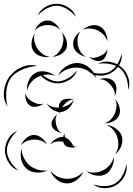

<svg xmlns="http://www.w3.org/2000/svg" viewBox="-64 -906 695 1002"><path d="M447 -573Q475 -589 510 -583Q545 -577 570 -555Q595 -534 606 -500Q617 -466 605 -436Q606 -469 595 -500Q584 -531 564 -548Q544 -565 511.5 -571.5Q479 -578 447 -573ZM239 -512Q252 -541 282 -560Q312 -579 344 -577Q376 -575 403 -551.5Q430 -528 439 -498Q420 -523 394 -537Q368 -551 342 -553Q317 -555 289 -545Q261 -535 239 -512ZM-25 -351Q-48 -385 -43.5 -428.5Q-39 -472 -15 -506Q10 -539 50 -556Q90 -573 130 -562Q89 -559 51 -542.5Q13 -526 -7 -500Q-26 -473 -30.5 -432Q-35 -391 -25 -351ZM77 -433Q74 -459 86.5 -486.5Q99 -514 122 -526Q145 -538 174.5 -532.5Q204 -527 223 -510Q199 -519 175 -516.5Q151 -514 133 -504Q114 -495 98.5 -476.5Q83 -458 77 -433ZM454 -492Q472 -500 494.5 -497.5Q517 -495 530 -481Q543 -467 543.5 -444Q544 -421 535 -404Q537 -423 529.5 -438Q522 -453 512 -464Q502 -476 487.5 -484.5Q473 -493 454 -492ZM164 -366Q151 -355 130 -350Q109 -345 94 -354Q79 -362 72.5 -382.5Q66 -403 69 -420Q72 -403 83 -392Q94 -381 106 -375Q118 -368 133 -364Q148 -360 164 -366ZM250 -309Q247 -315 245 -321Q226 -323 207.5 -336Q189 -349 180 -366Q194 -353 210.5 -348.5Q227 -344 243 -344Q243 -366 254 -377Q265 -389 285.5 -390.5Q306 -392 321 -386Q304 -387 292 -378.5Q280 -370 271 -360Q264 -353 260 -346Q277 -350 293.5 -359Q310 -368 321 -386Q316 -364 298 -344.5Q280 -325 258 -322Q254 -321 250 -321Q249 -316 250 -309ZM537 -388Q552 -373 559 -348Q566 -323 557 -303Q548 -283 525 -272Q502 -261 480 -263Q501 -268 514.5 -282.5Q528 -297 535 -313Q542 -329 544 -349Q546 -369 537 -388ZM258 -212Q242 -214 225.5 -225Q209 -236 206 -251Q202 -266 212 -283Q222 -300 235 -309Q226 -296 226 -282.5Q226 -269 229 -256Q232 -244 238 -231.5Q244 -219 258 -212ZM492 -254Q517 -252 541 -235Q565 -218 572 -194Q579 -170 568.5 -143Q558 -116 537 -101Q551 -122 553 -145Q555 -168 549 -187Q544 -207 529.5 -225.5Q515 -244 492 -254ZM33 -16Q2 -26 -17.5 -55.5Q-37 -85 -38 -117Q-39 -150 -21.5 -180.5Q-4 -211 26 -223Q2 -201 -13.5 -172.5Q-29 -144 -28 -118Q-27 -92 -10 -64Q7 -36 33 -16ZM197 -151Q207 -168 227 -180.5Q247 -193 266 -191Q268 -203 273 -212Q271 -200 276 -189Q290 -183 301.5 -170.5Q313 -158 319 -144Q327 -140 337 -140Q330 -138 321 -137Q322 -134 323 -132L319 -136Q307 -135 294.5 -138Q282 -141 274 -149Q268 -156 266 -167Q265 -167 264 -167Q248 -170 230 -167Q212 -164 197 -151ZM46 -147Q52 -167 71.5 -184Q91 -201 112 -202Q133 -202 153 -186.5Q173 -171 181 -151Q167 -167 148.5 -172.5Q130 -178 113 -178Q96 -177 77.5 -170.5Q59 -164 46 -147ZM184 -17Q160 -4 128 -5.5Q96 -7 75 -25Q54 -43 47 -74Q40 -105 49 -131Q49 -104 61 -81Q73 -58 90 -43Q107 -29 132 -21Q157 -13 184 -17ZM529 -87Q533 -62 520.5 -35Q508 -8 486 4Q463 15 434.5 9.5Q406 4 387 -13Q410 -3 433.5 -5.5Q457 -8 475 -18Q493 -27 508.5 -44.5Q524 -62 529 -87ZM596 -51Q602 -20 586.5 11Q571 42 544 59Q517 76 482.5 76Q448 76 422 56Q453 66 485 65Q517 64 539 50Q560 37 575.5 9Q591 -19 596 -51ZM371 -10Q361 15 336 33.5Q311 52 284 51Q257 51 232.5 31.5Q208 12 200 -14Q217 7 240 17Q263 27 284 27Q306 28 329.5 19Q353 10 371 -10ZM133 -825Q145 -854 174 -870.5Q203 -887 234 -886Q266 -885 294 -866.5Q322 -848 332 -818Q312 -843 285.5 -859Q259 -875 234 -876Q209 -877 181.5 -862.5Q154 -848 133 -825ZM118 -746Q124 -766 142.5 -782.5Q161 -799 182 -799Q203 -800 222 -784.5Q241 -769 249 -750Q235 -765 217 -770.5Q199 -776 183 -775Q166 -775 148.5 -768.5Q131 -762 118 -746ZM368 -750Q384 -766 409.5 -772.5Q435 -779 455 -769Q475 -760 486.5 -736Q498 -712 496 -690Q490 -712 475.5 -726Q461 -740 445 -748Q429 -755 408.5 -757Q388 -759 368 -750ZM384 -610Q363 -613 343 -628.5Q323 -644 319 -665Q314 -686 326 -708.5Q338 -731 356 -742Q343 -725 341 -706Q339 -687 342 -670Q346 -653 355.5 -636.5Q365 -620 384 -610ZM257 -738Q273 -724 281.5 -700Q290 -676 283 -655Q275 -635 253 -622.5Q231 -610 209 -610Q229 -617 241.5 -632.5Q254 -648 260 -664Q266 -680 267 -699.5Q268 -719 257 -738ZM197 -610Q175 -605 149.5 -612.5Q124 -620 111 -639Q98 -658 101 -685Q104 -712 117 -730Q111 -708 116 -688Q121 -668 131 -653Q141 -638 157.5 -625Q174 -612 197 -610ZM496 -650Q497 -634 488.5 -615Q480 -596 465 -590Q449 -584 430 -591Q411 -598 400 -610Q415 -602 429 -604.5Q443 -607 455 -612Q467 -617 479 -625.5Q491 -634 496 -650ZM571 -626Q575 -595 558 -566.5Q541 -538 513 -524Q486 -509 452.5 -511.5Q419 -514 396 -535Q425 -523 455.5 -522Q486 -521 508 -532Q531 -544 547.5 -570Q564 -596 571 -626ZM339 -539Q329 -509 300 -490.5Q271 -472 239 -471Q207 -471 177.5 -488Q148 -505 137 -535Q158 -511 186 -496Q214 -481 239 -481Q264 -482 291.5 -498Q319 -514 339 -539Z"/></svg>

Font: Rubik Puddles
Style: Regular
Weight: 400
Designer: Hubert and Fischer, NaN
Foundry: Hubert and Fischer, NaN
Version: Version 2.200